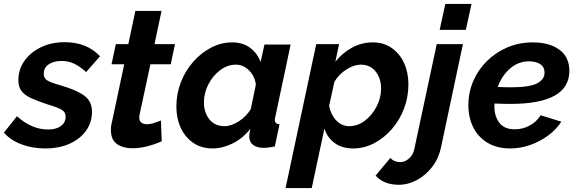

<svg xmlns="http://www.w3.org/2000/svg" viewBox="-45 -750 2953 983"><path d="M186 10Q121 10 65 -11Q9 -32 -25 -71L42 -155Q117 -87 201 -87Q243 -87 267 -105Q291 -123 291 -152Q291 -177 269.5 -189Q248 -201 200 -215Q148 -232 114.5 -247.5Q81 -263 65 -284Q49 -305 49 -339Q49 -395 80.5 -439Q112 -483 165.5 -508.5Q219 -534 285 -534Q342 -534 387 -516.5Q432 -499 467 -462L396 -381Q363 -411 333.5 -424.5Q304 -438 270 -438Q231 -438 205 -421Q179 -404 179 -372Q179 -349 197.5 -338Q216 -327 262 -314Q345 -290 385.5 -261Q426 -232 426 -178Q426 -124 396 -81.5Q366 -39 312 -14.5Q258 10 186 10Z M523 -83Q523 -92 523.5 -101Q524 -110 527 -120L591 -421H526L548 -524H612L648 -694H782L746 -524H851L829 -421H725L670 -165Q669 -161 668.5 -156.5Q668 -152 668 -149Q668 -130 679 -122Q690 -114 706 -114Q725 -114 745.5 -121Q766 -128 779 -133L783 -27Q754 -13 713 -2Q672 9 632 9Q585 9 554 -12.5Q523 -34 523 -83Z M1044 10Q986 10 944.5 -18.5Q903 -47 880.5 -95.5Q858 -144 858 -205Q858 -270 881 -329Q904 -388 944.5 -434Q985 -480 1036.5 -506.5Q1088 -533 1145 -533Q1199 -533 1236.5 -504.5Q1274 -476 1289 -432L1309 -522H1443L1365 -154Q1362 -142 1362 -136Q1362 -115 1386 -114L1362 0Q1344 3 1330.5 5Q1317 7 1307 7Q1271 7 1251 -8Q1231 -23 1231 -53Q1231 -66 1237 -91Q1199 -42 1147 -16Q1095 10 1044 10ZM1104 -104Q1139 -104 1178 -129Q1217 -154 1239 -192L1265 -317Q1259 -361 1229.5 -390Q1200 -419 1163 -419Q1120 -419 1082.5 -391Q1045 -363 1022 -318.5Q999 -274 999 -226Q999 -174 1027 -139Q1055 -104 1104 -104Z M1574 -524H1691L1672 -434Q1709 -480 1758 -506.5Q1807 -533 1864 -533Q1920 -533 1961 -504Q2002 -475 2024 -426.5Q2046 -378 2046 -318Q2046 -253 2023.5 -194Q2001 -135 1961 -89Q1921 -43 1870 -16.5Q1819 10 1763 10Q1706 10 1668 -18Q1630 -46 1616 -92L1551 213H1417ZM1743 -104Q1786 -104 1823 -132Q1860 -160 1883 -204.5Q1906 -249 1906 -296Q1906 -349 1878 -384Q1850 -419 1802 -419Q1767 -419 1728 -394Q1689 -369 1667 -331L1640 -208Q1648 -164 1676 -134Q1704 -104 1743 -104Z M2235 -730H2369L2340 -597H2206ZM1996 196Q1960 196 1929.5 184.5Q1899 173 1878 149L1954 58Q1962 69 1975.5 74.5Q1989 80 2004 80Q2028 80 2049 61.5Q2070 43 2076 14L2191 -524H2325L2213 4Q2201 61 2168 104Q2135 147 2090 171.5Q2045 196 1996 196Z M2567 10Q2500 10 2452 -18.5Q2404 -47 2378.5 -97Q2353 -147 2353 -212Q2353 -277 2378 -335Q2403 -393 2448 -437.5Q2493 -482 2553 -507.5Q2613 -533 2683 -533Q2768 -533 2819 -495.5Q2870 -458 2870 -387Q2870 -218 2568 -218Q2550 -218 2529.5 -218.5Q2509 -219 2487 -220Q2486 -214 2486 -207Q2486 -155 2511.5 -121.5Q2537 -88 2591 -88Q2631 -88 2666.5 -107Q2702 -126 2723 -160L2829 -127Q2802 -86 2760.5 -55.5Q2719 -25 2669 -7.5Q2619 10 2567 10ZM2664 -436Q2608 -436 2566 -399Q2524 -362 2503 -305Q2520 -304 2536.5 -303.5Q2553 -303 2569 -303Q2666 -303 2704.5 -323Q2743 -343 2743 -378Q2743 -407 2721 -421.5Q2699 -436 2664 -436Z"/></svg>

Font: Raleway
Style: Bold Italic
Weight: 700
Italic angle: -12°
Designer: Matt McInerney, Pablo Impallari, Rodrigo Fuenzalida
Foundry: Matt McInerney, Pablo Impallari, Rodrigo Fuenzalida
Version: Version 4.101;RELEASE